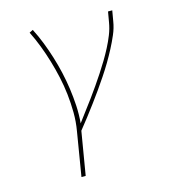

<svg xmlns="http://www.w3.org/2000/svg" viewBox="-110 -617 821 922"><g transform="rotate(-15 300.0 -156.5)"><path d="M181 215 217 -3Q225 -49 224.5 -95Q224 -141 219 -185.5Q214 -230 204.5 -273Q195 -316 182.5 -358Q170 -400 154.5 -440.5Q139 -481 120 -519L138 -528Q157 -491 172 -452.5Q187 -414 199.5 -374Q212 -334 221.5 -292.5Q231 -251 237 -208.5Q243 -166 245.5 -123Q248 -80 244 -35Q263 -61 282.5 -86.5Q302 -112 321 -138Q340 -164 358 -190Q376 -216 393.5 -242.5Q411 -269 427.5 -296.5Q444 -324 458.5 -352Q473 -380 484.5 -409Q496 -438 501 -468L510 -520H531L522 -468Q517 -436 503.5 -404.5Q490 -373 474 -342.5Q458 -312 440.5 -282.5Q423 -253 403.5 -224Q384 -195 364 -166.5Q344 -138 323 -110Q302 -82 281 -54.5Q260 -27 238 0L202 215Z"/></g></svg>

Font: Iosevka Thin Extended Oblique
Style: Regular
Weight: 100
Width: 7
Italic angle: -9°
Monospace: yes
Designer: Belleve Invis
Foundry: Belleve Invis
Version: Version 32.5.0; ttfautohint (v1.8.4)